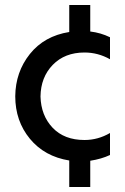

<svg xmlns="http://www.w3.org/2000/svg" viewBox="-20 -637 500 768"><path d="M420 -17Q386 -1 341 6V111H257V5Q158 -11 99.5 -82Q41 -153 41 -252Q42 -349 99.5 -421Q157 -493 257 -509V-617H341V-511Q383 -506 420 -488V-400Q372 -427 318 -427Q239 -427 191 -377.5Q143 -328 142 -251Q144 -175 190.5 -126Q237 -77 318 -77Q372 -77 420 -105Z"/></svg>

Font: Hind Siliguri Medium
Style: Regular
Weight: 500
Designer: Jyotish Sonowal
Foundry: Indian Type Foundry
Version: Version 1.001;PS 1.0;hotconv 1.0.86;makeotf.lib2.5.63406; tt